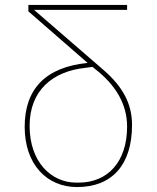

<svg xmlns="http://www.w3.org/2000/svg" viewBox="-20 -742 635 778"><path d="M362 -465C452 -396 495 -317 495 -229C495 -86 416 -2 299 -2H289C189 -2 100 -84 100 -232C100 -376 194 -453 325 -467L355 -471ZM335 -487C164 -470 80 -381 80 -228C80 -77 169 16 292 16C435 16 515 -75 515 -236C515 -322 477 -391 400 -458L118 -702H495V-722H95V-696Z"/></svg>

Font: Perun Thin
Style: Regular
Weight: 100
Foundry: Copyright (c) Stefan Peev, Context Ltd, 2016
Version: Version 1.089